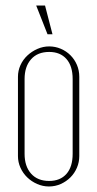

<svg xmlns="http://www.w3.org/2000/svg" viewBox="-20 -669 352 695"><path d="M158 -501Q180 -501 200 -492.5Q220 -484 235 -469Q250 -454 258.5 -434Q267 -414 267 -391V-104Q267 -82 258.5 -62Q250 -42 235 -27Q220 -12 200 -3Q180 6 157 6Q135 6 114.5 -3Q94 -12 78.5 -27Q63 -42 54 -62Q45 -82 45 -104V-391Q45 -413 54 -433Q63 -453 79 -468Q95 -483 115.5 -492Q136 -501 158 -501ZM158 -481Q116 -481 92.5 -454.5Q69 -428 69 -383V-112Q69 -67 92.5 -40.5Q116 -14 158 -14Q198 -14 220.5 -39.5Q243 -65 243 -112V-383Q243 -430 220.5 -455.5Q198 -481 158 -481ZM152 -545 111 -649H143L170 -545Z"/></svg>

Font: Moniqa Thin Paragraph
Style: Regular
Weight: 100
Designer: Rajesh Rajput
Foundry: Rajesh Rajput
Version: Version 1.000